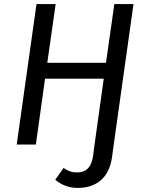

<svg xmlns="http://www.w3.org/2000/svg" viewBox="-20 -709 714 942"><path d="M62 0 159 -689H253L212 -401H500L541 -689H635L538 0H444L489 -323H201L156 0ZM251 173 292 115Q310 127 324 132Q338 137 360 137Q424 137 436 60L444 0H538L530 60Q519 137 475 175Q431 213 362 213Q299 213 251 173Z"/></svg>

Font: Fira Sans
Style: Italic
Weight: 400
Italic angle: -8°
Designer: bBox Type GmbH & Carrois Corporate GbR & Edenspiekermann AG
Foundry: bBox Type GmbH & Carrois Corporate GbR & Edenspiekermann AG
Version: Version 4.301